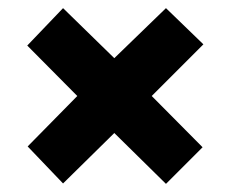

<svg xmlns="http://www.w3.org/2000/svg" viewBox="-20 -589 566 472"><path d="M388 -569 261 -446 135 -569 47 -477 170 -353 48 -229 135 -138 261 -262 388 -137 478 -227 353 -353 480 -480Z"/></svg>

Font: Noto Sans Arabic UI Cn Bk
Style: Regular
Weight: 900
Width: 3
Designer: Monotype Design Team, Nadine Chahine and Nizar Qandah
Foundry: Monotype Imaging Inc.
Version: Version 2.010